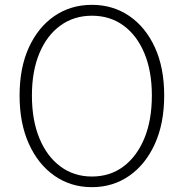

<svg xmlns="http://www.w3.org/2000/svg" viewBox="-20 -761 760 794"><path d="M360 13Q273 13 205.5 -34Q138 -81 99.5 -166Q61 -251 61 -366Q61 -481 99.5 -565Q138 -649 205.5 -695Q273 -741 360 -741Q447 -741 514.5 -695Q582 -649 620.5 -565Q659 -481 659 -366Q659 -251 620.5 -166Q582 -81 514.5 -34Q447 13 360 13ZM360 -31Q435 -31 490.5 -72.5Q546 -114 577 -189Q608 -264 608 -366Q608 -467 577 -541Q546 -615 490.5 -655.5Q435 -696 360 -696Q286 -696 230 -655.5Q174 -615 143 -541Q112 -467 112 -366Q112 -264 143 -189Q174 -114 230 -72.5Q286 -31 360 -31Z"/></svg>

Font: Noto Sans TC Thin ExtraLight
Style: Regular
Weight: 250
Version: Version 2.004-H2;hotconv 1.0.118;makeotfexe 2.5.65603